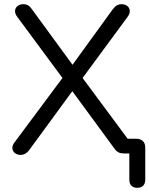

<svg xmlns="http://www.w3.org/2000/svg" viewBox="-20 -732 713 916"><path d="M635 164C659 164 673 150 673 125V-28C673 -55 657 -70 630 -70H589L374 -360L589 -652C612 -683 593 -712 561 -712C542 -712 530 -704 516 -685L326 -423L133 -687C120 -706 109 -712 90 -712C58 -712 39 -682 62 -652L278 -360L48 -51C27 -23 45 7 78 7C95 7 109 -1 123 -21L325 -297L526 -23C541 -2 556 0 573 0H597V125C597 150 610 164 635 164Z"/></svg>

Font: SN Pro Book
Style: Regular
Weight: 350
Designer: Tobias Whetton
Foundry: Supernotes
Version: Version 1.003;Glyphs 3.3 (3324)